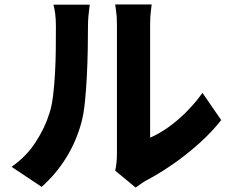

<svg xmlns="http://www.w3.org/2000/svg" viewBox="-20 -789 1040 862"><path d="M497 -23Q501 -38 503 -58.5Q505 -79 505 -101Q505 -112 505 -145Q505 -178 505 -224Q505 -270 505 -324Q505 -378 505 -433Q505 -488 505 -537Q505 -586 505 -623.5Q505 -661 505 -679Q505 -715 501 -741.5Q497 -768 497 -769H661Q661 -768 657.5 -741Q654 -714 654 -678Q654 -660 654 -627.5Q654 -595 654 -553Q654 -511 654 -464.5Q654 -418 654 -373Q654 -328 654 -287.5Q654 -247 654 -216.5Q654 -186 654 -171Q694 -188 735.5 -217.5Q777 -247 816.5 -286.5Q856 -326 889 -372L973 -250Q933 -198 874.5 -145.5Q816 -93 753.5 -50Q691 -7 635 22Q618 32 607.5 40Q597 48 589 53ZM32 -40Q99 -87 140.5 -151.5Q182 -216 201 -278Q212 -309 218 -357Q224 -405 227 -460Q230 -515 230.5 -570Q231 -625 231 -671Q231 -703 228 -726Q225 -749 220 -768H383Q383 -767 381 -752.5Q379 -738 377 -716.5Q375 -695 375 -673Q375 -627 374 -568.5Q373 -510 370 -449Q367 -388 361.5 -333.5Q356 -279 346 -241Q323 -155 277.5 -81.5Q232 -8 167 50Z"/></svg>

Font: Noto Sans TC ExtraBold
Style: Regular
Weight: 800
Designer: Ryoko NISHIZUKA  (kana, bopomofo & ideographs); Paul D. Hunt (Latin, Greek & Cyrillic); Sandoll Communications , Soo-you
Foundry: Adobe
Version: Version 2.004-H2;hotconv 1.0.118;makeotfexe 2.5.65603